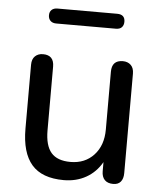

<svg xmlns="http://www.w3.org/2000/svg" viewBox="-51 -728 648 781"><g transform="rotate(5 273.0 -337.5)"><path d="M65 -186V-447Q65 -470 77.5 -482Q90 -494 110 -494Q155 -494 155 -447V-187Q155 -125 180 -96Q205 -67 259 -67Q318 -67 354.5 -106.5Q391 -146 391 -211V-447Q391 -494 436 -494Q456 -494 468.5 -482Q481 -470 481 -447V-41Q481 -18 470.5 -5.5Q460 7 440 7Q417 7 405 -5.5Q393 -18 393 -41V-78Q369 -36 329 -13.5Q289 9 238 9Q149 9 107 -39.5Q65 -88 65 -186ZM120 -654Q120 -668 128.5 -676Q137 -684 152 -684H396Q428 -684 428 -654Q428 -640 420 -631.5Q412 -623 396 -623H152Q137 -623 128.5 -631.5Q120 -640 120 -654Z"/></g></svg>

Font: SN Pro
Style: Regular
Weight: 400
Designer: Tobias Whetton
Foundry: Supernotes
Version: Version 1.003